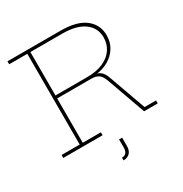

<svg xmlns="http://www.w3.org/2000/svg" viewBox="-216 -914 1232 1294"><g transform="rotate(-30 399.5 -267.0)"><path d="M466 -384Q513.5 -383.5 535.2 -365.5Q557 -347.5 569 -313L673 -23H762V0H656L549 -299Q535 -338 514.8 -353Q494.5 -368 457 -368H424ZM300 -729V-752H439Q566.5 -752 630.2 -702.2Q694 -652.5 694 -570Q694 -516.5 668.5 -475.2Q643 -434 599 -408.5Q555 -383 499 -377V-371L454 -368H188V-391H437Q512.5 -391 564.2 -414.2Q616 -437.5 642.5 -477.5Q669 -517.5 669 -568Q669 -641.5 610.5 -685.2Q552 -729 438 -729ZM27 -729V-752H333V-729H192V-23H333V0H27V-23H168V-729ZM415 80H439V144Q439 180.5 420.2 199Q401.5 217.5 370.5 217.5V196.5Q391 196.5 403 183.5Q415 170.5 415 144Z"/></g></svg>

Font: Hepta Slab ExtraLight ExtraLight
Style: Regular
Weight: 250
Version: Version 1.102